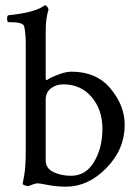

<svg xmlns="http://www.w3.org/2000/svg" viewBox="-20 -698 527 724"><path d="M218.8 -379.9Q191.4 -379.9 171.9 -364.7Q152.3 -349.6 152.3 -321.3V-93.8Q152.3 -63.5 181.2 -49.3Q210 -35.2 248 -35.2Q303.7 -35.2 335 -87.9Q366.2 -140.6 366.2 -212.4Q366.2 -284.2 325.7 -332Q285.2 -379.9 218.8 -379.9ZM150.4 -677.7Q154.3 -677.7 158.2 -672.4Q162.1 -667 163.1 -662.1Q152.3 -630.9 152.3 -577.1V-406.2Q152.3 -395.5 154.3 -395.5Q156.2 -395.5 164.1 -400.9Q171.9 -406.2 200.2 -417Q228.5 -427.7 250 -427.7Q343.8 -427.7 397 -363.8Q450.2 -299.8 450.2 -227.5Q450.2 -134.8 381.3 -64.5Q312.5 5.9 229.5 5.9Q193.4 5.9 160.6 -0.5Q127.9 -6.8 121.1 -6.8Q114.3 -6.8 101.1 -1.5Q87.9 3.9 85 3.9Q82 3.9 73.7 1Q65.4 -2 65.4 -4.4Q65.4 -6.8 71.3 -37.1Q77.1 -67.4 77.1 -131.8V-536.1Q77.1 -569.3 71.3 -598.6Q66.4 -614.3 21.5 -614.3H12.7Q6.8 -614.3 6.8 -627.4Q6.8 -640.6 12.7 -640.6Q112.3 -650.4 148.4 -677.7Z"/></svg>

Font: CrimsonText-Roman
Style: Roman
Weight: 400
Version: Version 0.13